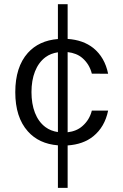

<svg xmlns="http://www.w3.org/2000/svg" viewBox="-20 -697 595 926"><path d="M259.3 209H306.2V4.4C356.4 1 397.9 -13.7 430.2 -40C466.8 -69.8 490.7 -110.8 501.5 -163.6H422.9C415.5 -133.8 400.4 -108.9 377.4 -88.9C358.9 -72.3 335 -62.5 306.2 -59.1V-445.8C335 -442.4 358.9 -433.1 377.4 -417C400.4 -397 415.5 -371.6 422.9 -341.8L501.5 -341.3C490.7 -394.5 466.8 -435.5 430.2 -465.3C397.5 -491.2 356.4 -505.9 306.2 -509.3V-676.8H259.3V-508.8C198.2 -503.9 149.9 -481.4 114.3 -441.9C73.7 -396.5 53.7 -333 53.7 -252.4C53.7 -171.9 73.7 -108.9 114.3 -63.5C149.9 -23.4 198.2 -1 259.3 3.9ZM199.2 -84C153.8 -117.7 131.8 -178.7 131.8 -252.9C131.8 -327.1 154.3 -387.7 199.7 -421.4C216.3 -433.6 236.3 -441.4 259.3 -444.8V-60.1C236.3 -63.5 216.3 -71.3 199.2 -84Z"/></svg>

Font: Estedad Regular
Style: Regular
Weight: 400
Designer: Amin Abedi
Version: Version 7.3